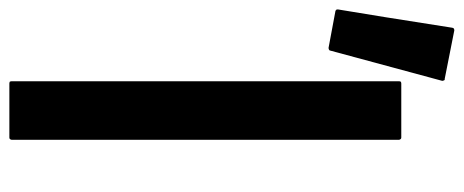

<svg xmlns="http://www.w3.org/2000/svg" viewBox="-360 -682 990 410"><g transform="rotate(90 135.0 -477.0)"><path d="M228.5 -834Q228.5 -681.6 228.5 -377Q228.5 -253.9 228.5 -6.8Q228.5 -4.9 226.6 -2.9Q225.6 -2 223.6 -2Q185.5 -2 108.4 -2Q106.4 -2 104.5 -2.9Q103.5 -4.9 103.5 -6.8Q103.5 -110.4 103.5 -317.4Q103.5 -489.3 103.5 -834Q103.5 -835.9 104.5 -837.9Q106.4 -838.9 108.4 -838.9Q146.5 -838.9 223.6 -838.9Q225.6 -838.9 226.6 -837.9Q228.5 -835.9 228.5 -834ZM-4.9 -952.1Q29.3 -945.3 98.6 -931.6Q99.6 -931.6 100.6 -931.6Q101.6 -930.7 101.6 -929.7Q102.5 -928.7 102.5 -927.7Q102.5 -926.8 102.5 -925.8Q81.1 -846.7 38.1 -687.5Q38.1 -685.5 36.1 -684.6Q34.2 -683.6 32.2 -683.6Q6.8 -688.5 -45.9 -698.2Q-45.9 -698.2 -46.9 -698.2Q-47.9 -699.2 -48.8 -700.2Q-49.8 -700.2 -49.8 -701.2Q-49.8 -702.1 -49.8 -704.1Q-36.1 -785.2 -10.7 -948.2Q-10.7 -948.2 -9.8 -950.2Q-9.8 -951.2 -8.8 -951.2Q-7.8 -951.2 -6.8 -952.1Q-5.9 -952.1 -4.9 -952.1Z"/></g></svg>

Font: Typeface
Style: Regular
Weight: 400
Version: Version 1.0